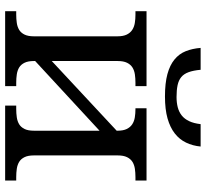

<svg xmlns="http://www.w3.org/2000/svg" viewBox="-46 -734 781 728"><g transform="rotate(90 344.0 -370.5)"><path d="M665 -536.1V-494.1H651.9Q635.3 -494.1 620.4 -491.9Q605.5 -489.7 594.2 -482.7Q583 -475.6 576.4 -462.2Q569.8 -448.7 569.8 -426.8V-108.9Q569.8 -86.9 576.4 -73.5Q583 -60.1 594.2 -53.2Q605.5 -46.4 620.4 -44.2Q635.3 -42 651.9 -42H665V0H380.9V-42H394Q410.6 -42 425.5 -44.2Q440.4 -46.4 451.7 -53.2Q462.9 -60.1 469.5 -73.5Q476.1 -86.9 476.1 -108.9V-357.9L211.9 -113.8V-108.9Q211.9 -86.9 218.5 -73.5Q225.1 -60.1 236.3 -53.2Q247.6 -46.4 262.5 -44.2Q277.3 -42 293.9 -42H307.1V0H22.9V-42H36.1Q52.7 -42 67.6 -44.2Q82.5 -46.4 93.8 -53.2Q105 -60.1 111.6 -73.5Q118.2 -86.9 118.2 -108.9V-425.8Q118.2 -447.8 111.6 -461.2Q105 -474.6 93.8 -481.9Q82.5 -489.3 67.6 -491.7Q52.7 -494.1 36.1 -494.1H22.9V-536.1H307.1V-494.1H293.9Q277.3 -494.1 262.5 -491.9Q247.6 -489.7 236.3 -482.7Q225.1 -475.6 218.5 -462.2Q211.9 -448.7 211.9 -426.8V-176.8L476.1 -422.9V-425.8Q476.1 -447.8 469.5 -461.2Q462.9 -474.6 451.7 -481.9Q440.4 -489.3 425.5 -491.7Q410.6 -494.1 394 -494.1H391.1V-536.1ZM536.1 -741.2Q533.2 -710.9 521.2 -686Q509.3 -661.1 486.6 -643.3Q463.9 -625.5 429.4 -615.7Q395 -606 346.2 -606Q295.9 -606 261.7 -615.2Q227.5 -624.5 206.1 -642.1Q184.6 -659.7 174.6 -684.8Q164.6 -710 162.1 -741.2H245.1Q247.6 -713.4 254.2 -695.6Q260.7 -677.7 272.9 -667.7Q285.2 -657.7 303.7 -653.8Q322.3 -649.9 348.1 -649.9Q369.6 -649.9 387.5 -654.5Q405.3 -659.2 418.5 -669.7Q431.6 -680.2 439.9 -697.8Q448.2 -715.3 451.2 -741.2Z"/></g></svg>

Font: Droid-TTFautohint Serif
Style: Regular
Weight: 400
Foundry: Ascender Corporation
Version: Version 1.00; ttfautohint (v1.00rc1.4-1a1c-dirty) -l 8 -r 50